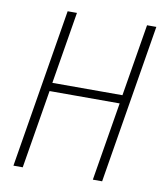

<svg xmlns="http://www.w3.org/2000/svg" viewBox="-82 -805 765 874"><g transform="rotate(10 300.0 -367.5)"><path d="M39 0 160 -735H203L148 -402H472L527 -735H570L449 0H406L466 -363H142L82 0Z"/></g></svg>

Font: Iosevka XLt Ex Obl
Style: Regular
Weight: 200
Width: 7
Italic angle: -9°
Monospace: yes
Designer: Belleve Invis
Foundry: Belleve Invis
Version: Version 32.5.0; ttfautohint (v1.8.4)